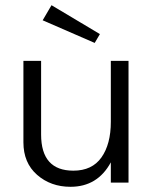

<svg xmlns="http://www.w3.org/2000/svg" viewBox="-20 -702 577 738"><path d="M364 -571 344 -537 144 -624 178 -682ZM406 -468H474V0H406V-78Q355 16 251 16Q175 16 122.5 -30Q70 -76 70 -155V-468H138V-185Q138 -46 262 -46Q334 -46 370 -97Q406 -148 406 -234Z"/></svg>

Font: Didact Gothic
Style: Regular
Weight: 400
Designer: Daniel Johnson
Foundry: Daniel Johnson
Version: Version 2.101;PS 002.101;hotconv 1.0.88;makeotf.lib2.5.64775